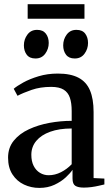

<svg xmlns="http://www.w3.org/2000/svg" viewBox="-20 -887 534 916"><path d="M167.5 9.5Q128.5 9.5 94.5 -6.5Q60.5 -22.5 39.5 -54.8Q18.5 -87 18.5 -135Q18.5 -182.5 45.8 -216Q73 -249.5 117.8 -270.2Q162.5 -291 216 -300.8Q269.5 -310.5 322 -310.5V-357.5Q322 -395 313.5 -420.5Q305 -446 283.8 -459.2Q262.5 -472.5 224 -472.5Q172 -472.5 131 -458.2Q90 -444 63.5 -430L45.5 -463.5Q60.5 -476.5 91.2 -493.5Q122 -510.5 164.2 -523.2Q206.5 -536 256 -536Q317 -536 354.5 -516.2Q392 -496.5 409.2 -456Q426.5 -415.5 426.5 -352.5V-37.5L478 -35V-7Q467.5 -4.5 451.2 -0.8Q435 3 416.5 5.5Q398 8 380 8Q353 8 339.5 -0.5Q326 -9 326 -35.5V-77Q316 -61.5 294 -41Q272 -20.5 240 -5.5Q208 9.5 167.5 9.5ZM212 -51Q242.5 -51 271 -65.5Q299.5 -80 322 -103.5V-274Q262.5 -274 219.5 -258.5Q176.5 -243 153 -214.8Q129.5 -186.5 129.5 -148.5Q129.5 -117.5 140.5 -95.8Q151.5 -74 170.5 -62.5Q189.5 -51 212 -51ZM149 -608Q121 -608 107.5 -626Q94 -644 94 -670.5Q94 -699.5 110.8 -722Q127.5 -744.5 156.5 -744.5H157.5Q185 -744.5 198.8 -726.5Q212.5 -708.5 212.5 -682Q212.5 -653.5 195.8 -630.8Q179 -608 149.5 -608ZM336 -608Q308.5 -608 295 -626Q281.5 -644 281.5 -670.5Q281.5 -699.5 298.2 -722Q315 -744.5 344 -744.5H345Q373 -744.5 386.5 -726.5Q400 -708.5 400 -682Q400 -653.5 383.2 -630.8Q366.5 -608 337 -608ZM383 -867V-797.5H112V-867Z"/></svg>

Font: Merriweather 96pt Medium
Style: Regular
Weight: 500
Version: Version 2.100